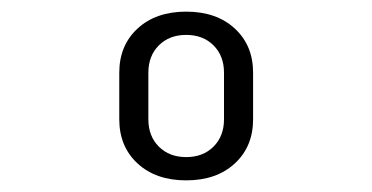

<svg xmlns="http://www.w3.org/2000/svg" viewBox="-20 -755 640 330"><path d="M300 -445Q248 -445 216.5 -474Q185 -503 185 -550V-630Q185 -677 216.5 -706Q248 -735 300 -735Q352 -735 383.5 -706Q415 -677 415 -630V-550Q415 -503 383.5 -474Q352 -445 300 -445ZM300 -485Q329 -485 347 -503Q365 -521 365 -550V-630Q365 -659 347 -677Q329 -695 300 -695Q271 -695 253 -677Q235 -659 235 -630V-550Q235 -521 253 -503Q271 -485 300 -485Z"/></svg>

Font: JetBrainsMonoNL NFM
Style: Regular
Weight: 400
Monospace: yes
Designer: Philipp Nurullin, Konstantin Bulenkov
Foundry: JetBrains
Version: Version 2.304; ttfautohint (v1.8.4.7-5d5b);Nerd Fonts 3.3.0